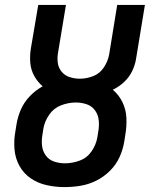

<svg xmlns="http://www.w3.org/2000/svg" viewBox="-20 -755 616 783"><path d="M243 8Q276 8 309 2.5Q342 -3 373 -18.5Q404 -34 429 -59Q454 -84 468 -115.5Q482 -147 487 -179L491 -205Q497 -239 495.5 -273.5Q494 -308 479.5 -338Q465 -368 440 -389Q465 -401 486 -420.5Q507 -440 519 -465Q531 -490 535 -516L571 -735H458L425 -532Q420 -505 403.5 -480Q387 -455 360 -444.5Q333 -434 306 -434Q284 -434 264 -440.5Q244 -447 231 -463Q218 -479 215.5 -500Q213 -521 217 -542L249 -735H136L106 -558Q101 -528 103.5 -499Q106 -470 119.5 -445.5Q133 -421 154 -403Q125 -387 101.5 -362.5Q78 -338 65 -308Q52 -278 47 -246L43 -221Q36 -184 39 -147Q42 -110 59 -79Q76 -48 105 -28Q134 -8 170 0Q206 8 243 8ZM245 -89Q222 -89 201 -96Q180 -103 167 -120.5Q154 -138 151.5 -160.5Q149 -183 153 -205L157 -231Q162 -260 180.5 -287Q199 -314 229 -325.5Q259 -337 289 -337Q312 -337 333 -330Q354 -323 367 -305.5Q380 -288 382.5 -265.5Q385 -243 381 -220L377 -195Q372 -165 353.5 -138Q335 -111 305 -100Q275 -89 245 -89Z"/></svg>

Font: Iosevka Sparkle SmBdObl
Style: Regular
Weight: 600
Italic angle: -9°
Designer: Belleve Invis
Foundry: Belleve Invis
Version: Version 4.5.0; ttfautohint (v1.8.3)